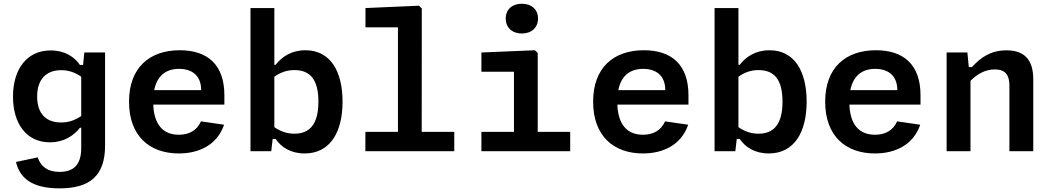

<svg xmlns="http://www.w3.org/2000/svg" viewBox="-20 -808 5620 1026"><path d="M49.5 -292C49.5 -147 121 -47.5 247 -47.5C322 -47.5 374 -83 407.5 -125.5H414V-16.5C414 79.5 366.5 110.5 298 110.5C234.5 110.5 199.5 83 181 33L65.5 57.5C84.5 138 143.5 198.5 298 198.5C460 198.5 541.5 132 541.5 -30.5V-527.5H430.5L424 -461H407C378.5 -503.5 326.5 -538.5 251 -538.5C123.5 -538.5 49.5 -438.5 49.5 -292ZM178.5 -292C178.5 -382.5 225.5 -433 307 -433C343 -433 379 -423 414 -398V-188.5C379.5 -163.5 343.5 -153.5 306.5 -153.5C224 -153.5 178.5 -203 178.5 -292Z M669.5 -264.5C669.5 -82 778.5 12 935.5 12C1042 12 1140 -32 1177.5 -141.5L1054 -159.5C1032 -110 989.5 -88 935.5 -88C850.5 -88 803 -143.5 799 -249H1179V-299C1179 -460 1091.5 -539.5 940.5 -539.5C780 -539.5 669.5 -447.5 669.5 -264.5ZM804 -326.5C820 -405.5 869 -440 936.5 -440C1006.5 -440 1055 -404 1055 -326.5Z M1810.5 -265C1810.5 -425.5 1746.5 -539.5 1612 -539.5C1536.5 -539.5 1486 -504 1452.5 -461.5H1446V-765H1318.5V0H1429.5L1437 -65.5H1453C1481.5 -23 1532 12 1608 12C1744.5 12 1810.5 -102 1810.5 -265ZM1446 -128.5V-398C1480.5 -423 1516.5 -433.5 1553.5 -433.5C1639 -433.5 1681.5 -380.5 1681.5 -265C1681.5 -147.5 1637.5 -93.5 1553 -93.5C1517 -93.5 1481 -104 1446 -128.5Z M1932.5 0H2407.5V-103.5H2233.5L2234 -762.5L2219 -777.5L1933 -765V-662H2106.5V-103.5H1932.5Z M2552.5 0H3027V-103.5H2853.5V-525L2838.5 -539.5L2552.5 -527.5V-424.5H2726.5V-103.5H2552.5ZM2768.5 -629C2820 -629 2855 -660 2855 -709C2855 -758 2820 -788 2768.5 -788C2717.5 -788 2682.5 -758 2682.5 -709C2682.5 -660 2717.5 -629 2768.5 -629Z M3149.5 -264.5C3149.5 -82 3258.5 12 3415.5 12C3522 12 3620 -32 3657.5 -141.5L3534 -159.5C3512 -110 3469.5 -88 3415.5 -88C3330.5 -88 3283 -143.5 3279 -249H3659V-299C3659 -460 3571.5 -539.5 3420.5 -539.5C3260 -539.5 3149.5 -447.5 3149.5 -264.5ZM3284 -326.5C3300 -405.5 3349 -440 3416.5 -440C3486.5 -440 3535 -404 3535 -326.5Z M4290.5 -265C4290.5 -425.5 4226.5 -539.5 4092 -539.5C4016.5 -539.5 3966 -504 3932.5 -461.5H3926V-765H3798.5V0H3909.5L3917 -65.5H3933C3961.5 -23 4012 12 4088 12C4224.5 12 4290.5 -102 4290.5 -265ZM3926 -128.5V-398C3960.5 -423 3996.5 -433.5 4033.5 -433.5C4119 -433.5 4161.5 -380.5 4161.5 -265C4161.5 -147.5 4117.5 -93.5 4033 -93.5C3997 -93.5 3961 -104 3926 -128.5Z M4389.5 -264.5C4389.5 -82 4498.5 12 4655.5 12C4762 12 4860 -32 4897.5 -141.5L4774 -159.5C4752 -110 4709.5 -88 4655.5 -88C4570.5 -88 4523 -143.5 4519 -249H4899V-299C4899 -460 4811.5 -539.5 4660.5 -539.5C4500 -539.5 4389.5 -447.5 4389.5 -264.5ZM4524 -326.5C4540 -405.5 4589 -440 4656.5 -440C4726.5 -440 4775 -404 4775 -326.5Z M5501.5 0V-384.5C5501.5 -493.5 5450 -539 5358 -539C5275 -539 5221.5 -501.5 5173.5 -449.5H5157L5149.5 -527.5H5038.5V0H5166V-376C5202.5 -413 5245.5 -437 5296.5 -437C5340.5 -437 5374 -419 5374 -351V0Z"/></svg>

Font: Monaspace Neon SemiBold
Style: Regular
Weight: 600
Designer: Riley Cran & the Lettermatic Team
Foundry: Lettermatic
Version: Version 1.200 (Monaspace Neon)